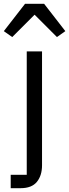

<svg xmlns="http://www.w3.org/2000/svg" viewBox="-55 -785 362 1005"><path d="M1 130H85V-516H165V80Q165 134 138 167Q111 200 53 200H1ZM176 -765 287 -622 243 -591 126 -708 9 -591 -35 -622 76 -765Z"/></svg>

Font: IBM Plex Sans Devanagari
Style: Regular
Weight: 400
Designer: Mike Abbink, Paul van der Laan, Pieter van Rosmalen, Erin McLaughlin
Foundry: Bold Monday
Version: Version 1.1